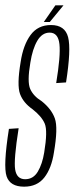

<svg xmlns="http://www.w3.org/2000/svg" viewBox="-23 -698 281 721"><path d="M67.5 3Q116.5 3 143.5 -31.5Q170.5 -66 179.5 -125.5Q195.5 -218 183 -253.2Q170.5 -288.5 133.5 -318Q102.5 -337 90.5 -363.8Q78.5 -390.5 91 -463Q99 -514 117 -544.8Q135 -575.5 163.5 -575.5Q195.5 -575.5 200.2 -532.2Q205 -489 188 -386L225 -388.5Q244.5 -512.5 232.8 -558.2Q221 -604 168.5 -604Q119 -604 91.5 -566.2Q64 -528.5 54.5 -465Q40 -378.5 52.2 -345.2Q64.5 -312 99 -288Q133.5 -261 145 -233.8Q156.5 -206.5 143 -125.5Q136 -82 119 -53.5Q102 -25 71.5 -25Q40 -25 34 -61Q28 -97 47 -216.5L10.5 -214Q-11.5 -74.5 1.8 -35.8Q15 3 67.5 3ZM141.5 -615.5H164L215.5 -678H185Z"/></svg>

Font: Anybody ExtraCondensed ExtraLight
Style: Italic
Weight: 250
Width: 2
Italic angle: -10°
Version: Version 1.113;gftools[0.9.25]